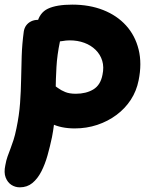

<svg xmlns="http://www.w3.org/2000/svg" viewBox="-39 -541 658 822"><path d="M280.8 8.8Q222.2 8.8 180.2 -12.1Q138.2 -33 118.1 -67.5Q98 -102 105.8 -142.2Q109.4 -159.6 124.9 -173.8Q140.4 -188 157.2 -188Q172.6 -188 184.7 -180.7Q196.8 -173.4 209.7 -163.8Q222.6 -154.2 240.5 -146.9Q258.4 -139.6 285.6 -139.6Q329.6 -139.6 360.5 -158.1Q391.4 -176.6 399.8 -221Q406.8 -253.8 398.7 -280.7Q390.6 -307.6 370.5 -327.4Q350.4 -347.2 321.9 -357.7Q293.4 -368.2 259.6 -368.2Q244 -368.2 227.5 -365.1Q211 -362 185.6 -362Q165.4 -362 149 -372.4Q132.6 -382.8 123.9 -400.6Q115.2 -418.4 119.4 -439Q129.2 -486.2 166.1 -503.7Q203 -521.2 270.4 -521.2Q344.2 -521.2 403.1 -497.9Q462 -474.6 500.9 -431.6Q539.8 -388.6 554.5 -328.8Q569.2 -269 554.4 -196.8Q545.4 -151.4 521.1 -114Q496.8 -76.6 459.9 -49.1Q423 -21.6 377.4 -6.4Q331.8 8.8 280.8 8.8ZM45.8 261Q26.2 261 9.9 250.6Q-6.4 240.2 -14.7 219.1Q-23 198 -16.2 166.4Q-12.4 144.8 -6.5 128.5Q-0.6 112.2 5.8 95.5Q12.2 78.8 18.8 58.5Q25.4 38.2 31.4 8.4Q43.2 -48 46.9 -99.5Q50.6 -151 51.4 -200.9Q52.2 -250.8 53.9 -301.7Q55.6 -352.6 62.8 -406Q65.2 -421.6 73.5 -432.6Q81.8 -443.6 94.7 -449.8Q107.6 -456 123.4 -456Q151.4 -456 174.7 -443.2Q198 -430.4 210.2 -409.6Q222.4 -388.8 217.6 -363.2Q205.6 -305.6 202.7 -253.9Q199.8 -202.2 199.2 -153.5Q198.6 -104.8 196.2 -55.7Q193.8 -6.6 183.6 46Q175.2 86 164.5 124.1Q153.8 162.2 137.9 193.2Q122 224.2 99.6 242.6Q77.2 261 45.8 261Z"/></svg>

Font: Shantell Sans Light
Style: Italic
Weight: 300
Italic angle: -11°
Designer: Stephen Nixon, Anya Danilova, Shantell Martin
Foundry: Arrow Type
Version: Version 1.008;[ac192a2d6]